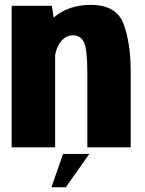

<svg xmlns="http://www.w3.org/2000/svg" viewBox="-20 -620 609 808"><path d="M29 0V-595.5H198.5L205.5 -546Q268.5 -599.5 361 -599.5Q470.5 -599.5 500.2 -518.8Q530 -438 530 -319V0H347.5V-312Q347.5 -413.5 333.2 -442.5Q319 -471.5 287 -471.5Q253 -471.5 230 -436.5Q217.5 -417 212 -388.5V0ZM196.4 168.1 245.5 27.9H355.8L257 168.1Z"/></svg>

Font: Anybody ExtraBold
Style: Regular
Weight: 800
Designer: Tyler Finck
Foundry: Etcetera Type Company
Version: Version 1.010; ttfautohint (v1.8.3) -l 8 -r 50 -G 200 -x 14 